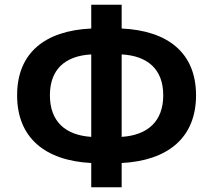

<svg xmlns="http://www.w3.org/2000/svg" viewBox="-20 -774 896 808"><path d="M52 -373C52 -194 170 -98 364 -88V14H492V-88C686 -98 805 -194 805 -373C805 -552 686 -645 492 -654V-754H364V-654C170 -645 52 -552 52 -373ZM492 -545C601 -539 667 -483 667 -373C667 -263 601 -205 492 -198ZM190 -373C190 -483 255 -539 364 -545V-198C255 -205 190 -263 190 -373Z"/></svg>

Font: Kinto Sans
Style: Bold
Weight: 700
Designer: Authors: Ryoko NISHIZUKA  (kana & ideographs); Paul D. Hunt (Latin, Greek & Cyrillic); Wenlong ZHANG  (bopomofo); Sandol
Foundry: Adobe Systems Incorporated, ookami Inc.
Version: Version 0.001